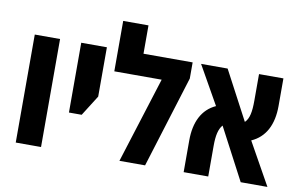

<svg xmlns="http://www.w3.org/2000/svg" viewBox="-78 -907 1651 1054"><g transform="rotate(10 747.5 -380.0)"><path d="M64 0H205V-602H64Z M323 -213H394L466 -327V-602H323Z M670 -602V-760H529V-479H793L642 0H785L944 -512V-602Z M1000 0H1137V-171C1137 -228 1145 -265 1166 -289L1318 0H1467L1335 -236C1412 -270 1450 -344 1450 -448V-602H1314V-454C1314 -392 1307 -353 1283 -330L1139 -602H991L1112 -388C1037 -354 1000 -280 1000 -177Z"/></g></svg>

Font: Noto Sans Hebrew Condensed
Style: Bold
Weight: 700
Width: 3
Designer: Monotype Design Team
Foundry: Monotype Imaging Inc.
Version: Version 2.004